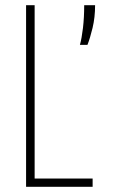

<svg xmlns="http://www.w3.org/2000/svg" viewBox="-20 -720 440 740"><path d="M80.5 0V-700H113.5V-32H337V0ZM288 -547Q295 -572 299.8 -612.5Q304.5 -653 304.5 -700H346.5Q346.5 -653 336.8 -612.5Q327 -572 317 -547Z"/></svg>

Font: Trispace SemiCondensed Thin
Style: Regular
Weight: 100
Width: 4
Designer: Tyler Finck
Foundry: Etcetera Type Company
Version: Version 1.210; ttfautohint (v1.8.3)